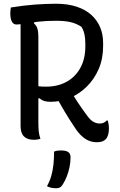

<svg xmlns="http://www.w3.org/2000/svg" viewBox="-20 -740 640 1026"><path d="M350 -265Q372 -229 394 -195.5Q416 -162 442 -127Q459 -102 476 -91Q493 -80 513 -80Q525 -80 534 -84Q543 -88 550 -96H556Q559 -85 560.5 -75Q562 -65 562 -53Q562 -33 557.5 -18.5Q553 -4 545 4Q537 12 526 16Q515 20 498 20Q476 20 456.5 12.5Q437 5 418.5 -11.5Q400 -28 382 -55Q353 -98 328 -139.5Q303 -181 280 -224ZM38 -700Q106 -711 165.5 -715.5Q225 -720 279 -720Q343 -720 390.5 -704Q438 -688 469 -659.5Q500 -631 515.5 -593.5Q531 -556 531 -511V-493Q531 -426 507.5 -371.5Q484 -317 444 -277.5Q404 -238 354 -217Q304 -196 251 -196Q229 -196 215.5 -200.5Q202 -205 191 -215L165 -210V-285Q177 -280 190 -278.5Q203 -277 227 -277Q288 -277 335 -302.5Q382 -328 409 -376.5Q436 -425 436 -492V-506Q436 -536 431 -558Q426 -580 415 -597Q387 -615 356 -622Q325 -629 280 -629Q227 -629 184 -624Q141 -619 111.5 -614Q82 -609 68 -609Q52 -609 43.5 -624.5Q35 -640 35 -670Q35 -679 36 -686Q37 -693 38 -700ZM196 2Q187 4 179.5 5.5Q172 7 161 7Q126 7 108 -11Q90 -29 90 -66Q90 -138 90 -210.5Q90 -283 90 -355.5Q90 -428 90 -500.5Q90 -573 90 -645H174L161 -615Q174 -605 179.5 -588Q185 -571 185 -545Q185 -472 185 -395.5Q185 -319 185 -241.5Q185 -164 185 -87Q185 -56 187 -37.5Q189 -19 196 2ZM269 70Q276 67 281.5 66Q287 65 293.5 64.5Q300 64 307 64Q332 64 344.5 72.5Q357 81 357 101Q357 127 351.5 153.5Q346 180 337 202.5Q328 225 317 243Q309 257 300.5 261.5Q292 266 281 266Q267 266 254.5 263.5Q242 261 231 255Q246 228 254 200Q262 172 265.5 140.5Q269 109 269 70Z"/></svg>

Font: Recursive Monospace Casual
Style: Regular
Weight: 400
Version: Version 1.047